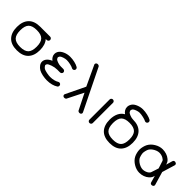

<svg xmlns="http://www.w3.org/2000/svg" viewBox="219 -1938 3108 3108"><g transform="rotate(45 1773.0 -384.5)"><path d="M569.3 -461.4H545.7Q607.7 -392.1 607.7 -267.3Q607.7 -139.4 540.4 -69.7Q473.1 0 342.3 0Q211.4 0 144.2 -70.3Q76.9 -140.6 76.9 -269.3Q76.9 -397.9 144.2 -468.3Q211.4 -538.6 342.3 -538.6H569.3Q585 -538.6 596.3 -527.2Q607.7 -515.9 607.7 -500Q607.7 -484.1 596.3 -472.8Q585 -461.4 569.3 -461.4ZM486.7 -417.1Q442.6 -461.4 342.3 -461.4Q241.9 -461.4 197.9 -417.1Q153.8 -372.8 153.8 -269.3Q153.8 -165.8 197.9 -121.3Q241.9 -76.9 342.3 -76.9Q442.6 -76.9 486.7 -121.3Q530.8 -165.8 530.8 -269.3Q530.8 -372.8 486.7 -417.1Z M871.6 -288.6Q846.4 -307.4 830.8 -333.5Q815.2 -359.6 815.2 -390.9Q815.2 -419.2 828.2 -443.7Q841.3 -468.3 862.9 -485.4Q884.5 -502.4 912.5 -514.6Q940.4 -526.9 970.3 -532.7Q1000.2 -538.6 1029.8 -538.6Q1081.3 -538.6 1134 -526.4Q1186.8 -514.2 1220.2 -493.7Q1233.6 -485.4 1237.4 -469.8Q1241.2 -454.3 1232.9 -440.9Q1224.6 -427.2 1209.2 -423.5Q1193.8 -419.7 1180.2 -428Q1160.6 -439.9 1113.9 -450.7Q1067.1 -461.4 1029.8 -461.4Q997.6 -461.4 959.2 -448.2Q920.9 -435.1 908 -421.4Q904.1 -417.2 898.7 -405.4Q893.3 -393.6 893.3 -390.4Q893.3 -387.2 898.7 -375.4Q904.1 -363.5 908 -359.4Q920.9 -345.7 959.2 -332.5Q997.6 -319.3 1029.8 -319.3H1089.4Q1106.7 -319.3 1118.7 -308Q1130.6 -296.6 1130.6 -280.8Q1130.6 -264.9 1118.7 -253.5Q1106.7 -242.2 1089.4 -242.2H1029.8Q974.4 -242.2 918.5 -223Q862.5 -203.9 847.7 -184.3Q845.5 -181.6 842 -171.9Q838.6 -162.1 838.4 -159.7Q838.6 -152.1 851.9 -134.2Q865.2 -116.2 882.6 -106.7Q904.3 -95.9 950.3 -86.4Q996.3 -76.9 1029.8 -76.9Q1074 -76.9 1114.3 -87.2Q1154.5 -97.4 1178.7 -113.5Q1191.9 -122.3 1207.5 -119.3Q1223.1 -116.2 1231.9 -103Q1240.7 -89.8 1237.7 -74.1Q1234.6 -58.3 1221.4 -49.6Q1186.3 -25.9 1137.3 -12.9Q1088.4 0 1029.8 0Q981.4 0 928.8 -11.2Q876.2 -22.5 843.5 -40.8Q809.1 -60.3 785.3 -92.5Q761.5 -124.8 761.5 -158.7Q761.5 -194.3 784.9 -226.3Q812.3 -263.7 871.6 -288.6Z M1414.8 -766.8Q1429.2 -771.5 1444.1 -767.5Q1459 -763.4 1465.6 -753.4L1812 -47.1Q1818.1 -33.9 1812.5 -21Q1806.9 -8.1 1792.5 -2.4Q1778.1 2.2 1763.2 -1.8Q1748.3 -5.9 1741.7 -15.9L1603.8 -291.3L1465.6 -15.9Q1459 -5.9 1444.1 -1.8Q1429.2 2.2 1414.8 -2.4Q1400.4 -8.3 1394.7 -21.5Q1388.9 -34.7 1395.5 -47.6L1555.4 -379.9L1395.5 -721.7Q1388.9 -734.6 1394.7 -747.8Q1400.4 -761 1414.8 -766.8Z M1969 -501.5Q1969 -516.6 1980.3 -527.6Q1991.7 -538.6 2007.6 -538.6Q2023.2 -538.6 2034.5 -527.6Q2045.9 -516.6 2045.9 -501.5V-36.9Q2045.9 -21.7 2034.7 -10.9Q2023.4 0 2007.6 0Q1991.7 0 1980.3 -10.9Q1969 -21.7 1969 -36.9Z M2314.5 -507.8Q2288.1 -525.4 2270.9 -552.9Q2253.7 -580.3 2253.7 -615.5Q2253.7 -637.9 2262.3 -659.8Q2271 -681.6 2283.7 -697.3Q2308.3 -727.8 2359.9 -748.5Q2411.4 -769.3 2465.1 -769.3Q2515.6 -769.3 2571.5 -756.2Q2627.4 -743.2 2658.4 -724.4Q2671.9 -716.1 2675.7 -700.6Q2679.4 -685.1 2671.1 -671.6Q2662.8 -658 2647.5 -654.2Q2632.1 -650.4 2618.4 -658.7Q2598.6 -669.9 2549.1 -681.2Q2499.5 -692.4 2465.1 -692.4Q2434.8 -692.4 2396.5 -677.9Q2358.2 -663.3 2345.7 -648.9Q2342.8 -645.8 2337.2 -632.9Q2331.5 -620.1 2331.5 -615.5Q2331.5 -610.8 2337.2 -597.9Q2342.8 -585 2345.7 -581.8Q2358.2 -567.6 2396.5 -553.1Q2434.8 -538.6 2465.1 -538.6Q2595.9 -538.6 2663.2 -468.3Q2730.5 -397.9 2730.5 -269.3Q2730.5 -140.6 2663.2 -70.3Q2595.9 0 2465.1 0Q2399.4 0 2349.1 -18.3Q2298.8 -36.6 2266 -71.4Q2233.2 -106.2 2216.4 -156.1Q2199.7 -206.1 2199.7 -269.8Q2199.7 -354.7 2228.6 -415.4Q2257.6 -476.1 2314.5 -507.8ZM2609.5 -417.1Q2565.4 -461.4 2465.1 -461.4Q2364.7 -461.4 2320.7 -417.1Q2276.6 -372.8 2276.6 -269.3Q2276.6 -165.8 2320.7 -121.3Q2364.7 -76.9 2465.1 -76.9Q2565.4 -76.9 2609.5 -121.3Q2653.6 -165.8 2653.6 -269.3Q2653.6 -372.8 2609.5 -417.1Z M2985.8 -171.4Q2999.5 -146.7 3027.7 -124.6Q3055.9 -102.5 3088.4 -89.7Q3120.8 -76.9 3147.7 -76.9Q3177.5 -76.9 3206.2 -87.4Q3234.9 -97.9 3253.4 -113.3Q3272 -128.7 3276.9 -143.8L3319.1 -272L3277.6 -400.6Q3271 -421.1 3232.5 -441.3Q3194.1 -461.4 3147.7 -461.4Q3120.8 -461.4 3088.4 -448.6Q3055.9 -435.8 3027.7 -413.7Q2999.5 -391.6 2985.8 -366.9Q2976.8 -350.3 2969 -319.5Q2961.2 -288.6 2961.2 -269.3Q2961.2 -250 2969 -219Q2976.8 -188 2985.8 -171.4ZM3361.6 -400.4 3393.3 -510.5Q3397.2 -524.2 3407.6 -531.4Q3418 -538.6 3429.4 -537.7Q3440.9 -536.9 3451.2 -531.7Q3461.4 -526.6 3466.3 -515.5Q3471.2 -504.4 3467.3 -491.2L3401.1 -271.7L3467.3 -47.1Q3473.6 -25.6 3457.8 -11.5Q3441.9 2.7 3420.8 -1.3Q3399.7 -5.4 3393.3 -28.1L3360.6 -143.8L3355.7 -126.5Q3344.2 -89.1 3311.6 -59.8Q3279.1 -30.5 3236.1 -15.3Q3193.1 0 3147.7 0Q3079.1 0 3013.7 -39.2Q2948.2 -78.4 2917.2 -136.2Q2902.6 -163.8 2893.4 -200.7Q2884.3 -237.5 2884.3 -269.3Q2884.3 -301 2893.4 -337.9Q2902.6 -374.8 2917.2 -402.3Q2948.2 -460.2 3013.7 -499.4Q3079.1 -538.6 3147.7 -538.6Q3193.1 -538.6 3236.3 -524.5Q3279.5 -510.5 3312.6 -482.4Q3345.7 -454.3 3356.4 -418Z"/></g></svg>

Font: Tecnico
Style: Grueso
Weight: 700
Version: Version 1.3